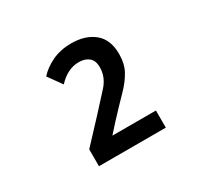

<svg xmlns="http://www.w3.org/2000/svg" viewBox="-101 -983 733 699"><g transform="rotate(-30 265.0 -634.0)"><path d="M132 -415V-486L218 -578Q257 -620 286 -652.5Q315 -685 315 -726Q315 -754 299 -767Q283 -780 257 -780Q210 -780 170 -737L129 -794Q151 -819 186.5 -836Q222 -853 268 -853Q327 -853 363.5 -823Q400 -793 400 -732Q400 -692 384 -662.5Q368 -633 338 -602.5Q308 -572 266 -527L230 -487H413V-415Z"/></g></svg>

Font: Noto Sans Mono Condensed SemiBold
Style: Regular
Weight: 600
Width: 3
Designer: Monotype Design Team
Foundry: Monotype Imaging Inc.
Version: Version 2.014